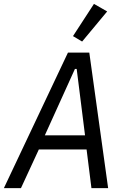

<svg xmlns="http://www.w3.org/2000/svg" viewBox="-29 -969 649 989"><path d="M442 0 417 -199H171L79 0H-9L321 -698H431L528 0ZM366 -614H357L202 -272H409ZM394 -755 347 -783 455 -949 523 -910Z"/></svg>

Font: iA Writer Mono V
Style: Regular
Weight: 400
Italic angle: -9.5°
Designer: Mike Abbink, Paul van der Laan, Pieter van Rosmalen
Foundry: Bold Monday
Version: Version 2.000